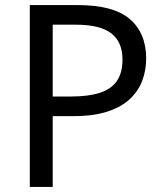

<svg xmlns="http://www.w3.org/2000/svg" viewBox="-20 -734 645 754"><path d="M286 -714Q426 -714 490 -659Q554 -604 554 -504Q554 -460 539.5 -419.5Q525 -379 492 -347Q459 -315 404 -296.5Q349 -278 269 -278H187V0H97V-714ZM278 -637H187V-355H259Q327 -355 372 -369.5Q417 -384 439 -416Q461 -448 461 -500Q461 -569 417 -603Q373 -637 278 -637Z"/></svg>

Font: ukorean25
Style: Book
Weight: 400
Designer: Jelle Bosma - Monotype Design Team
Foundry: Monotype Imaging Inc.
Version: Version 2.003